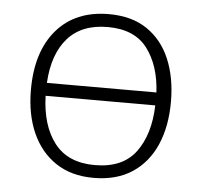

<svg xmlns="http://www.w3.org/2000/svg" viewBox="-45 -587 675 643"><g transform="rotate(5 293.0 -265.5)"><path d="M528.3 -266.1Q528.3 -184.1 501.5 -122.1Q474.6 -60.1 421.9 -25.1Q369.1 9.8 291.5 9.8Q217.3 9.8 165 -24.9Q112.8 -59.6 85.2 -121.6Q57.6 -183.6 57.6 -266.1Q57.6 -394.5 120.8 -467.8Q184.1 -541 296.4 -541Q373.5 -541 425 -505.9Q476.6 -470.7 502.4 -408.9Q528.3 -347.2 528.3 -266.1ZM295.9 -497.6Q208.5 -497.6 161.4 -444.1Q114.3 -390.6 108.9 -293.5H477.1Q472.2 -383.8 429.2 -440.7Q386.2 -497.6 295.9 -497.6ZM292.5 -33.2Q385.7 -33.2 429.9 -92.5Q474.1 -151.9 477.1 -250H108.4Q111.3 -150.9 156.5 -92Q201.7 -33.2 292.5 -33.2Z"/></g></svg>

Font: Open Sans Light
Style: Regular
Weight: 300
Designer: Monotype Design Team
Foundry: Monotype Imaging Inc.
Version: Version 3.000; ttfautohint (v1.8.4)